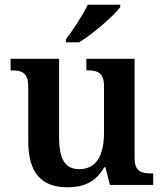

<svg xmlns="http://www.w3.org/2000/svg" viewBox="-20 -786 695 816"><path d="M260 -619V-606H316C376 -642 466 -721 491 -756V-766H353C332 -721 289 -657 260 -619ZM267 10C334 10 386 -11 423 -75H428L447 0H631V-49H624C584 -49 552 -55 552 -113V-536H347V-487H350C391 -487 422 -480 422 -420V-223C422 -128 391 -67 317 -67C250 -67 231 -120 231 -206V-536H25V-487H28C75 -487 100 -476 100 -417V-187C100 -52 155 10 267 10Z"/></svg>

Font: Noto Serif Sinhala SemiBold
Style: Regular
Weight: 600
Designer: Jelle Bosma - Monotype Design Team
Foundry: Monotype Imaging Inc.
Version: Version 2.007